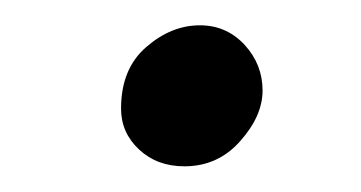

<svg xmlns="http://www.w3.org/2000/svg" viewBox="-20 -121 284 151"><path d="M137.2 -101.1Q158.2 -101.1 172.4 -85.7Q186.5 -70.3 186.5 -49.8Q186.5 -29.8 168.9 -10Q151.4 9.8 125 9.8Q103.5 9.8 89.4 -3.4Q75.2 -16.6 75.2 -35.6Q75.2 -66.9 95 -84Q114.7 -101.1 137.2 -101.1Z"/></svg>

Font: Linux Libertine G
Style: Semibold Italic
Weight: 600
Italic angle: -11.5°
Designer: Philipp H. Poll
Foundry: Philipp H. Poll
Version: Version 5.1.1